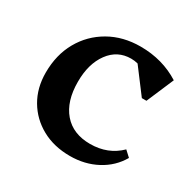

<svg xmlns="http://www.w3.org/2000/svg" viewBox="-121 -623 759 758"><g transform="rotate(30 258.5 -244.0)"><path d="M287 13Q214 13 158.5 -17.5Q103 -48 71.5 -101.5Q40 -155 40 -225Q40 -306 75 -368Q110 -430 172 -465.5Q234 -501 314 -501Q414 -501 493 -451L440 -327H419L336 -437Q321 -441 305 -441Q243 -441 205.5 -390Q168 -339 168 -257Q168 -168 211 -118Q254 -68 332 -68Q413 -68 467 -121L493 -97Q463 -45 408.5 -16Q354 13 287 13Z"/></g></svg>

Font: Platypi Medium
Style: Regular
Weight: 500
Designer: David Sargent
Foundry: Bolt Cutter Type
Version: Version 1.200; ttfautohint (v1.8.4.7-5d5b)